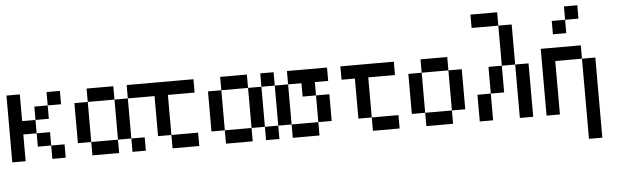

<svg xmlns="http://www.w3.org/2000/svg" viewBox="-57 -1116 4613 1432"><g transform="rotate(-5 2250.0 -400.0)"><path d="M0 -100V-600H100V-400H200V-300H100V-100ZM200 -200V-300H300V-200ZM200 -400V-500H300V-400ZM300 -200H400V-100H300ZM300 -500V-600H400V-500Z M500 -200V-500H600V-200ZM600 -200H800V-100H600ZM600 -500V-600H800V-500ZM800 -200V-500H900V-200ZM900 -200H1000V-100H900ZM900 -500V-600H1000V-500Z M1400 -200V-100H1200V-200ZM1000 -500V-600H1400V-500H1200V-200H1100V-500Z M1500 -200V-500H1600V-200ZM1600 -200H1800V-100H1600ZM1600 -500V-600H1800V-500ZM1800 -200V-500H1900V-200ZM1900 -200H2000V-100H1900ZM1900 -500V-600H2000V-500Z M2000 -200V-500H2100V-200ZM2100 -200H2300V-100H2100ZM2100 -500V-600H2400V-500H2300V-400H2200V-500ZM2300 -200V-400H2400V-200Z M2900 -200V-100H2700V-200ZM2500 -500V-600H2900V-500H2700V-200H2600V-500Z M3000 -200V-500H3100V-200ZM3400 -200H3300V-500H3400ZM3100 -200H3300V-100H3100ZM3100 -500V-600H3300V-500Z M3500 -100V-300H3600V-100ZM3500 -800V-900H3700V-800ZM3600 -500H3700V-300H3600ZM3700 -500V-800H3800V-500ZM3800 -100V-500H3900V-100Z M4000 -100V-600H4300V-500H4100V-100ZM4100 -700V-800H4200V-700ZM4200 -800V-900H4300V-800ZM4300 100V-500H4400V100Z"/></g></svg>

Font: GalmuriMono9 Regular
Style: Regular
Weight: 400
Designer: Lee Minseo (quiple)
Version: Version 2.399;hotconv 1.1.1;makeotfexe 2.6.0 DEVELOPMENT